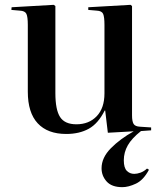

<svg xmlns="http://www.w3.org/2000/svg" viewBox="-20 -540 672 794"><path d="M486 234Q442 234 421 210.5Q400 187 400 156Q400 112 438.5 73Q477 34 533 3L426 9L415 -83H413Q386 -29 347 -7.5Q308 14 254 14Q177 14 136 -30Q95 -74 95 -161V-437Q95 -471 89 -483Q83 -495 62 -496L27 -499L28 -510L202 -520L209 -515V-155Q209 -86 228.5 -56Q248 -26 296 -26Q348 -26 380 -59.5Q412 -93 412 -154V-437Q412 -470 406.5 -482.5Q401 -495 380 -496L345 -499V-510L520 -520L526 -515V-63Q526 -38 532.5 -27.5Q539 -17 559 -16L605 -13V-1L563 2Q525 32 508.5 61Q492 90 492 123Q492 154 504.5 166.5Q517 179 535 179Q547 179 561 174Q575 169 588 157L596 162Q573 205 542 219.5Q511 234 486 234Z"/></svg>

Font: Literata 72pt Medium
Style: Regular
Weight: 500
Designer: Latin by Veronika Burian and Jose Scaglione. Greek by Irene Vlachou. Cyrillic by Vera Evstafieva.
Foundry: TypeTogether
Version: Version 3.002